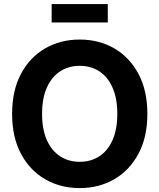

<svg xmlns="http://www.w3.org/2000/svg" viewBox="-20 -937 803 967"><path d="M381.3 10.3Q284.7 10.3 207.5 -34.2Q130.4 -78.6 85.7 -162.4Q41 -246.1 41 -363.3Q41 -481.4 85.7 -565.2Q130.4 -648.9 207.5 -693.4Q284.7 -737.8 381.3 -737.8Q478.5 -737.8 555.4 -693.4Q632.3 -648.9 677.2 -565.2Q722.2 -481.4 722.2 -363.3Q722.2 -246.1 677.2 -162.4Q632.3 -78.6 555.4 -34.2Q478.5 10.3 381.3 10.3ZM381.3 -122.1Q438 -122.1 480.5 -149.9Q522.9 -177.7 546.9 -231.7Q570.8 -285.6 570.8 -363.3Q570.8 -441.4 546.9 -495.6Q522.9 -549.8 480.5 -577.6Q438 -605.5 381.3 -605.5Q325.2 -605.5 282.5 -577.4Q239.7 -549.3 215.8 -495.4Q191.9 -441.4 191.9 -363.3Q191.9 -285.6 215.8 -231.9Q239.7 -178.2 282.5 -150.1Q325.2 -122.1 381.3 -122.1ZM522.9 -916.5V-823.7H240.2V-916.5Z"/></svg>

Font: Inter 20pt
Style: Bold
Weight: 700
Version: Version 4.001;git-66647c0bb